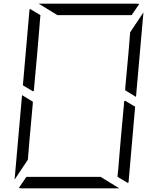

<svg xmlns="http://www.w3.org/2000/svg" viewBox="-20 -1020 856 1040"><path d="M104 -558 139 -959Q139 -966 142 -972L199 -938L198 -928L195 -892L193 -866L182 -735L165 -548L164 -531L159 -525ZM657 -475 712 -442 677 -41Q677 -34 674 -28L617 -62V-70L618 -82L621 -108L623 -134L634 -265L651 -450L652 -469ZM140 -265 131 -155 59 -47 99 -500V-505L158 -469L157 -452ZM291 -938 190 -1000H452H720Q730 -1000 734 -998L693 -938H663H477H415ZM525 -62 626 0H364H96Q86 0 82 -2L123 -62H153H339H401ZM757 -953 717 -500V-495L658 -531L659 -550L676 -735L685 -845Z"/></svg>

Font: DSEG14 Modern Mini
Style: Light Italic
Weight: 300
Italic angle: -5°
Designer: Keshikan(Twitter:@keshinomi_88pro)
Version: Version 0.46